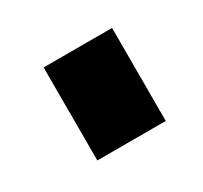

<svg xmlns="http://www.w3.org/2000/svg" viewBox="-59 -784 365 345"><g transform="rotate(-30 123.5 -611.5)"><path d="M59 -515V-708H201V-515Z"/></g></svg>

Font: Orbitron ExtraBold
Style: Regular
Weight: 800
Designer: Matt McInerney
Foundry: The League of Moveable Type
Version: Version 2.001